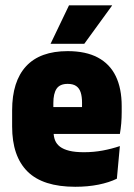

<svg xmlns="http://www.w3.org/2000/svg" viewBox="-20 -706 512 736"><path d="M268.5 10Q144.5 10 85.5 -48.5Q26.5 -107 26.5 -221V-283Q26.5 -394 80 -452Q133.5 -510 239.5 -510Q309 -510 355 -485.5Q401 -461 423.8 -414Q446.5 -367 446.5 -299V-276.5Q446.5 -255 444.8 -233.5Q443 -212 439.5 -192.5H293Q294 -230 294.2 -260Q294.5 -290 294.5 -311.5Q294.5 -336 289.2 -352Q284 -368 272 -376.2Q260 -384.5 239.5 -384.5Q209.5 -384.5 197 -366Q184.5 -347.5 184.5 -311V-254L185.5 -232V-199.5Q185.5 -182 191.2 -167.8Q197 -153.5 210.2 -143.5Q223.5 -133.5 245.8 -128Q268 -122.5 302 -122.5Q339 -122.5 373.8 -129Q408.5 -135.5 439.5 -146L428 -21Q398.5 -6.5 357.5 1.8Q316.5 10 268.5 10ZM121.5 -192.5V-295.5H405V-192.5ZM244.5 -685.5H409.5V-684.5L303 -538H174V-538.5Z"/></svg>

Font: Anek Odia SemiCondensed ExtraBold
Style: Regular
Weight: 800
Width: 4
Designer: Yesha Goshar & Mahesh Sahu (Odia), Yesha Goshar (Latin)
Foundry: Ek Type
Version: Version 1.003